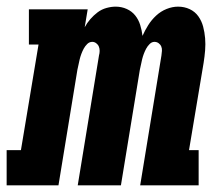

<svg xmlns="http://www.w3.org/2000/svg" viewBox="-55 -558 675 578"><path d="M-35 0V-106H8L61 -424H32V-530H209L200 -476Q207 -489 217 -500.5Q227 -512 239 -521Q251 -530 265.5 -534Q280 -538 293 -538Q311 -538 326.5 -531Q342 -524 352 -511.5Q362 -499 367 -483Q372 -467 374 -450Q381 -466 391 -482Q401 -498 415 -511Q429 -524 446.5 -531Q464 -538 481 -538Q500 -538 516 -530.5Q532 -523 542 -509Q552 -495 556.5 -478Q561 -461 562.5 -443Q564 -425 562.5 -406.5Q561 -388 558 -369L514 -106H543V0H367L431 -391Q432 -398 432.5 -405Q433 -412 430.5 -418Q428 -424 422.5 -428Q417 -432 410 -432Q402 -432 395.5 -425.5Q389 -419 385 -411.5Q381 -404 378 -396Q375 -388 373 -380Q371 -372 369.5 -364Q368 -356 366 -348L309 0H179L243 -391Q245 -398 245 -405Q245 -412 242.5 -418Q240 -424 234.5 -428Q229 -432 223 -432Q214 -432 207.5 -425.5Q201 -419 197 -411.5Q193 -404 190 -396Q187 -388 185 -380Q183 -372 181.5 -364Q180 -356 178 -348L121 0Z"/></svg>

Font: Iosevka Slab HvExObl
Style: Regular
Weight: 900
Width: 7
Italic angle: -9°
Monospace: yes
Designer: Belleve Invis
Foundry: Belleve Invis
Version: Version 11.1.1; ttfautohint (v1.8.3)